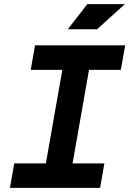

<svg xmlns="http://www.w3.org/2000/svg" viewBox="-20 -914 629 934"><path d="M28.3 0 49.3 -119.1H203.1L283.2 -574.2H129.4L150.4 -693.4H588.9L567.9 -574.2H413.1L333 -119.1H487.8L466.8 0ZM309.6 -771.5 404.8 -894H587.4L452.1 -771.5Z"/></svg>

Font: Cascadia Code PL
Style: Bold Italic
Weight: 700
Italic angle: -10°
Monospace: yes
Designer: Aaron Bell
Foundry: Saja Typeworks
Version: Version 2404.023; ttfautohint (v1.8.4)